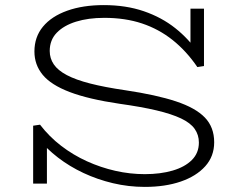

<svg xmlns="http://www.w3.org/2000/svg" viewBox="-20 -720 949 753"><path d="M548 13Q484 13 423 -1.5Q362 -16 307.5 -41.5Q253 -67 207.5 -102Q162 -137 130 -177L164 -170V0H110V-227L137 -231Q173 -184 220 -148Q267 -112 321 -87.5Q375 -63 432.5 -50Q490 -37 548 -37Q609 -37 657 -51Q705 -65 732.5 -92.5Q760 -120 760 -161Q760 -191 743.5 -214.5Q727 -238 690 -255.5Q653 -273 594 -287Q535 -301 449 -313Q327 -331 253.5 -359Q180 -387 147.5 -426.5Q115 -466 115 -518Q115 -575 148.5 -615.5Q182 -656 243.5 -678Q305 -700 387 -700Q474 -700 544 -676Q614 -652 667.5 -609.5Q721 -567 759 -511L727 -513V-686H780V-461L754 -457Q711 -520 657 -563Q603 -606 537 -628Q471 -650 389 -650Q326 -650 278 -635Q230 -620 202.5 -591.5Q175 -563 175 -520Q175 -491 191 -467.5Q207 -444 242 -425.5Q277 -407 333.5 -392.5Q390 -378 472 -366Q593 -348 670 -322.5Q747 -297 783.5 -259Q820 -221 820 -162Q820 -107 785 -68Q750 -29 689 -8Q628 13 548 13Z"/></svg>

Font: BioRhyme SemiExpanded Light
Style: Regular
Weight: 300
Width: 6
Designer: Aoife Mooney
Foundry: Aoife Mooney Type
Version: Version 1.600;gftools[0.9.33]